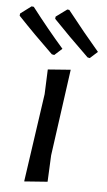

<svg xmlns="http://www.w3.org/2000/svg" viewBox="-91 -743 434 781"><g transform="rotate(5 126.0 -352.0)"><path d="M260 -519 251 -521Q163 -606 106 -666L107 -675L152 -708L160 -707Q230 -618 291 -547ZM115 -519 105 -521Q27 -596 -39 -666L-38 -675L6 -708L15 -707Q82 -620 146 -547ZM187 -465 138 -111 133 -3 38 4 90 -357 94 -458Z"/></g></svg>

Font: Alegreya Sans Medium
Style: Italic
Weight: 500
Italic angle: -7°
Designer: Juan Pablo del Peral
Foundry: Huerta Tipografica
Version: Version 2.007